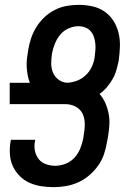

<svg xmlns="http://www.w3.org/2000/svg" viewBox="-20 -763 540 791"><path d="M201 8Q174 8 149 4Q124 0 101.5 -10Q79 -20 61.5 -37.5Q44 -55 33.5 -77Q23 -99 21 -125Q19 -151 23 -177L25 -187H125L124 -181Q120 -161 124 -141.5Q128 -122 139.5 -107.5Q151 -93 169.5 -86.5Q188 -80 208 -80Q229 -80 250.5 -88.5Q272 -97 287 -113.5Q302 -130 310.5 -151Q319 -172 323 -193L326 -215Q330 -236 329 -258Q328 -280 318.5 -297.5Q309 -315 290 -324.5Q271 -334 249 -334H20V-422H103Q97 -437 94 -453.5Q91 -470 90 -487Q89 -504 91 -521Q93 -538 96 -556Q100 -581 108 -605Q116 -629 129.5 -651Q143 -673 162.5 -691.5Q182 -710 205.5 -722Q229 -734 254 -738.5Q279 -743 304 -743Q333 -743 360.5 -737Q388 -731 410.5 -715.5Q433 -700 447.5 -677Q462 -654 468.5 -627Q475 -600 474 -571Q473 -542 469 -513Q465 -494 459.5 -474.5Q454 -455 444 -437.5Q434 -420 420.5 -404Q407 -388 390 -376Q405 -359 414 -338.5Q423 -318 427.5 -295Q432 -272 430.5 -248Q429 -224 425 -200L421 -179Q417 -153 408.5 -128Q400 -103 384.5 -81Q369 -59 348 -41Q327 -23 302.5 -12Q278 -1 252 3.5Q226 8 201 8ZM257 -422Q277 -423 297 -430.5Q317 -438 333 -453Q349 -468 358 -487.5Q367 -507 370 -527V-528Q372 -542 373 -556.5Q374 -571 372.5 -585Q371 -599 366.5 -612Q362 -625 353 -635Q344 -645 331 -650Q318 -655 303 -655Q283 -655 262.5 -646Q242 -637 228 -620Q214 -603 206 -582.5Q198 -562 194 -542V-541Q191 -521 191 -501Q191 -481 198.5 -463.5Q206 -446 221.5 -434.5Q237 -423 257 -422Z"/></svg>

Font: Iosevka Semibold
Style: Italic
Weight: 600
Italic angle: -9°
Monospace: yes
Designer: Belleve Invis
Foundry: Belleve Invis
Version: Version 32.5.0; ttfautohint (v1.8.4)